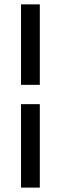

<svg xmlns="http://www.w3.org/2000/svg" viewBox="-20 -731 283 883"><path d="M163.1 131.8V-252H76.7V131.8ZM163.1 -710.9H76.7V-340.8H163.1Z"/></svg>

Font: Bert Sans
Style: Regular
Weight: 400
Designer: Christian Robertson (Google), Cristiano Sobral
Foundry: Google, Cristiano Sobral
Version: Version 3.101